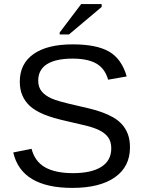

<svg xmlns="http://www.w3.org/2000/svg" viewBox="-20 -917 707 947"><path d="M621.1 -189.9Q621.1 -94.7 546.6 -42.5Q472.2 9.8 336.9 9.8Q85.4 9.8 45.4 -165L135.7 -183.1Q151.4 -121.1 202.1 -92Q252.9 -63 340.3 -63Q430.7 -63 479.7 -94Q528.8 -125 528.8 -185.1Q528.8 -218.8 513.4 -239.7Q498 -260.7 470.2 -274.4Q442.4 -288.1 403.8 -297.4Q365.2 -306.6 318.4 -317.4Q236.8 -335.4 194.6 -353.5Q152.3 -371.6 127.9 -393.8Q103.5 -416 90.6 -445.8Q77.6 -475.6 77.6 -514.2Q77.6 -602.5 145.3 -650.4Q212.9 -698.2 338.9 -698.2Q456.1 -698.2 518.1 -662.4Q580.1 -626.5 605 -540L513.2 -523.9Q498 -578.6 455.6 -603.3Q413.1 -627.9 337.9 -627.9Q255.4 -627.9 211.9 -600.6Q168.5 -573.2 168.5 -519Q168.5 -487.3 185.3 -466.6Q202.1 -445.8 233.9 -431.4Q265.6 -417 360.4 -396Q392.1 -388.7 423.6 -381.1Q455.1 -373.5 483.9 -363Q512.7 -352.5 537.8 -338.4Q563 -324.2 581.5 -303.7Q600.1 -283.2 610.6 -255.4Q621.1 -227.5 621.1 -189.9ZM274.4 -747.1V-756.8L380.4 -897H481.4V-882.8L320.3 -747.1Z"/></svg>

Font: Arial
Style: Regular
Weight: 400
Designer: Steve Matteson
Foundry: Ascender Corporation
Version: Version 2.00.3